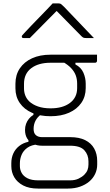

<svg xmlns="http://www.w3.org/2000/svg" viewBox="-20 -850 640 1120"><path d="M126 -92Q126 -111 132 -127.5Q138 -144 149 -157.5Q160 -171 175 -180V-199L220 -183Q198 -167 187 -145.5Q176 -124 176 -98Q176 -73 189.5 -61.5Q203 -50 225 -50H390Q442 -50 477 -32.5Q512 -15 529.5 16.5Q547 48 547 89V110Q547 139 535 164.5Q523 190 500.5 209Q478 228 446.5 239Q415 250 376 250H202Q150 250 115.5 232Q81 214 63.5 184.5Q46 155 46 119V102Q46 71 57.5 45.5Q69 20 91.5 2Q114 -16 146 -23V-48L203 -8Q163 -5 139.5 12Q116 29 106 53Q96 77 96 102V119Q96 140 106.5 159Q117 178 140.5 190Q164 202 203 202H389Q418 202 438.5 192Q459 182 472 169Q485 156 490.5 141.5Q496 127 496 110V91Q496 53 472 26.5Q448 0 389 0H225Q197 0 174.5 -10.5Q152 -21 139 -41.5Q126 -62 126 -92ZM345 -490H420V-474Q453 -457 466.5 -426Q480 -395 480 -362V-336Q480 -287 454.5 -250Q429 -213 383 -192.5Q337 -172 275 -172Q213 -172 167 -192Q121 -212 95.5 -249Q70 -286 70 -335V-361Q70 -413 95.5 -451Q121 -489 167 -510Q213 -531 275 -531Q343 -531 411 -531Q479 -531 546 -531Q546 -522 546 -513Q546 -504 546 -495Q546 -491 543 -487.5Q540 -484 535 -484Q492 -484 448.5 -484Q405 -484 362 -484Q319 -484 275 -484Q204 -484 162 -452Q120 -420 120 -361V-335Q120 -312 127.5 -293Q135 -274 150 -259Q170 -240 201.5 -229Q233 -218 275 -218Q346 -218 388 -249.5Q430 -281 430 -336V-362Q430 -388 422 -410Q414 -432 395.5 -452Q377 -472 345 -490ZM287 -830Q296 -830 305 -830Q314 -830 323 -830Q331 -830 336.5 -826Q342 -822 356 -808Q364 -799 384 -778.5Q404 -758 429.5 -731Q455 -704 481 -677Q507 -650 528 -628Q516 -628 506 -628Q496 -628 484 -628Q473 -628 467.5 -630Q462 -632 455 -639Q439 -655 395 -700Q351 -745 291 -806L332 -785H289L330 -806Q269 -745 227.5 -702.5Q186 -660 154 -628H117Q113 -628 111 -629Q109 -630 108 -632.5Q107 -635 107 -637Q107 -641 111 -645.5Q115 -650 129 -665Q142 -679 163.5 -701.5Q185 -724 209.5 -749Q234 -774 255 -796Q276 -818 287 -830Z"/></svg>

Font: Recursive Sans Linear Light
Style: Regular
Weight: 300
Version: Version 1.085